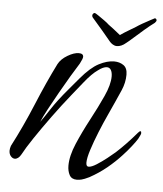

<svg xmlns="http://www.w3.org/2000/svg" viewBox="-45 -590 537 631"><g transform="rotate(5 223.5 -274.5)"><path d="M441 -550Q443 -550 445 -548Q447 -546 447 -544Q447 -540 442 -535Q427 -524 409.5 -509Q392 -494 377 -480.5Q362 -467 354 -461Q339 -448 324 -448Q317 -448 310.5 -452Q304 -456 300 -461Q292 -471 272 -494.5Q252 -518 237 -535Q235 -538 235 -541Q235 -545 237.5 -547.5Q240 -550 243 -550Q246 -549 255.5 -542.5Q265 -536 275.5 -528.5Q286 -521 291 -516Q298 -511 309 -502.5Q320 -494 331 -485Q344 -494 358.5 -502.5Q373 -511 381 -516Q388 -521 401 -528.5Q414 -536 426.5 -542.5Q439 -549 441 -550ZM231 1Q214 1 207 -12Q200 -25 200 -43Q200 -75 217.5 -116Q235 -157 258 -200Q281 -243 298.5 -281.5Q316 -320 316 -347Q316 -360 311.5 -368Q307 -376 298 -376Q286 -376 269 -363Q250 -350 226 -320L189 -274Q160 -238 130.5 -197.5Q101 -157 77.5 -122Q54 -87 43 -66Q34 -50 22 -50Q15 -50 9 -57Q3 -64 3 -75Q3 -82 6 -91Q41 -158 72.5 -234Q104 -310 135 -372Q144 -389 165 -401.5Q186 -414 202 -414Q217 -414 217 -403Q217 -397 208 -380Q197 -363 181 -336Q165 -309 148 -279Q131 -249 116.5 -222Q102 -195 95 -178Q106 -193 125.5 -223Q145 -253 179 -293L211 -331Q243 -369 270 -383Q297 -397 320 -397Q338 -397 351 -388Q364 -379 364 -357Q364 -331 353 -305.5Q342 -280 335 -265Q328 -249 315 -221Q302 -193 289 -161Q276 -129 267 -101Q258 -73 258 -58Q258 -45 266 -45Q276 -45 292.5 -55.5Q309 -66 325.5 -79Q342 -92 351 -100Q384 -130 418 -170Q423 -176 426 -176Q429 -176 429 -170Q429 -167 426.5 -162Q424 -157 421 -151Q415 -141 402 -124.5Q389 -108 375 -93Q354 -70 328.5 -49Q303 -28 272 -11Q264 -7 257.5 -4.5Q251 -2 247 -1Q243 0 239 0.5Q235 1 231 1Z"/></g></svg>

Font: Birthstone Bounce
Style: Regular
Weight: 400
Designer: Robert E. Leuschke
Foundry: Rob Leuschke
Version: Version 1.010; ttfautohint (v1.8.3)